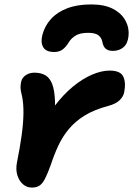

<svg xmlns="http://www.w3.org/2000/svg" viewBox="-20 -835 601 867"><path d="M123.6 12Q100.8 12 83.4 -3.2Q66 -18.4 58.2 -44.3Q50.4 -70.2 56.6 -101.4Q70.4 -170.2 77.9 -225Q85.4 -279.8 85.9 -323.4Q86.4 -367 79.6 -400.2Q73 -425.6 72.7 -438.2Q72.4 -450.8 75.2 -464.6Q79.2 -484 96.1 -495.4Q113 -506.8 135.2 -506.8Q165.4 -506.8 185.4 -494.8Q205.4 -482.8 216 -454.7Q226.6 -426.6 228.3 -378.7Q230 -330.8 222.6 -259.2L156.4 -237.2Q187.2 -304.2 226.6 -356.2Q266 -408.2 309.2 -443.8Q352.4 -479.4 395.3 -497.8Q438.2 -516.2 475 -516.2Q524.6 -516.2 537 -488.5Q549.4 -460.8 540.8 -418.6Q537.2 -399 520.2 -382.5Q503.2 -366 469.2 -356.8Q405.2 -339.8 362.4 -313.3Q319.6 -286.8 291.1 -252.6Q262.6 -218.4 243.5 -177.6Q224.4 -136.8 209 -89.6Q194.6 -50 183.2 -27.9Q171.8 -5.8 158.3 3.1Q144.8 12 123.6 12ZM392.2 -815Q452.4 -815 490.9 -794.6Q529.4 -774.2 546.8 -741.5Q564.2 -708.8 560.4 -672.6Q556.8 -637.8 537.4 -621.5Q518 -605.2 490.2 -605.2Q469.6 -605.2 458.2 -614.3Q446.8 -623.4 442.8 -643.2Q439.6 -663.4 425.3 -675.1Q411 -686.8 378 -686.8Q343 -686.8 322.9 -675.2Q302.8 -663.6 290.4 -643.8Q277.8 -622.8 262.7 -611.5Q247.6 -600.2 224.6 -600.2Q188 -600.2 175.2 -621.8Q162.4 -643.4 171.6 -678Q182.2 -718.6 210.4 -749.5Q238.6 -780.4 283.9 -797.7Q329.2 -815 392.2 -815Z"/></svg>

Font: Shantell Sans Light
Style: Italic
Weight: 300
Italic angle: -11°
Designer: Stephen Nixon, Anya Danilova, Shantell Martin
Foundry: Arrow Type
Version: Version 1.008;[ac192a2d6]